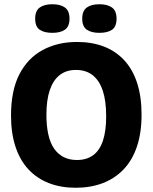

<svg xmlns="http://www.w3.org/2000/svg" viewBox="-20 -872 720 906"><path d="M337 14Q267 14 210.5 -8Q154 -30 114 -73Q74 -116 53 -180Q32 -244 32 -327Q32 -445 71.5 -521.5Q111 -598 181.5 -636Q252 -674 343 -674Q414 -674 470 -652.5Q526 -631 566 -588Q606 -545 627 -480.5Q648 -416 648 -331Q648 -245 626 -180Q604 -115 562.5 -72Q521 -29 464 -7.5Q407 14 337 14ZM343 -117Q389 -117 420 -140Q451 -163 466 -209Q481 -255 481 -323Q481 -396 465 -444Q449 -492 417.5 -517Q386 -542 338 -542Q293 -542 262 -518Q231 -494 215 -447Q199 -400 199 -330Q199 -278 208 -237.5Q217 -197 235.5 -170.5Q254 -144 281 -130.5Q308 -117 343 -117ZM449 -717Q411 -717 389.5 -732Q368 -747 368 -784Q368 -821 389.5 -836.5Q411 -852 449 -852Q487 -852 508.5 -836.5Q530 -821 530 -784Q530 -746 508.5 -731.5Q487 -717 449 -717ZM227 -717Q189 -717 167.5 -731.5Q146 -746 146 -784Q146 -821 167.5 -836.5Q189 -852 227 -852Q265 -852 286.5 -836.5Q308 -821 308 -784Q308 -747 286.5 -732Q265 -717 227 -717Z"/></svg>

Font: Bricolage Grotesque 72pt ExtraBold
Style: Regular
Weight: 800
Designer: Mathieu Triay
Foundry: Atelier Triay
Version: Version 1.001;gftools[0.9.33.dev8+g029e19f]